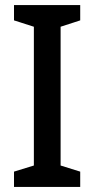

<svg xmlns="http://www.w3.org/2000/svg" viewBox="-20 -785 371 754"><path d="M295 -51H35V-111L113 -135V-680L35 -705V-765H295V-705L218 -680V-135L295 -111Z"/></svg>

Font: Noto Sans Tamil UI SemiCondensed Medium
Style: Regular
Weight: 500
Width: 4
Designer: Jelle Bosma - Monotype Design Team
Foundry: Monotype Imaging Inc.
Version: Version 2.004; ttfautohint (v1.8.4.7-5d5b)